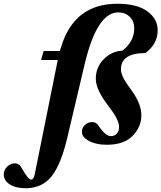

<svg xmlns="http://www.w3.org/2000/svg" viewBox="-114 -762 861 1024"><path d="M-94 168Q-94 145 -76 127Q-58 109 -34 109Q-24 109 -15.5 114.5Q-7 120 -4.5 124Q-2 128 5 140Q37 196 52 196Q65 196 71 169L194 -442H105L119 -490H205L212 -512Q282 -742 512 -742Q617 -742 672 -701.5Q727 -661 727 -601Q727 -527 661 -479Q531 -479 531 -392Q531 -384 533 -375.5Q535 -367 539 -357.5Q543 -348 546.5 -341.5Q550 -335 557 -324.5Q564 -314 567 -309Q570 -304 578 -293.5Q586 -283 587 -281Q640 -208 640 -147Q640 -86 594 -38Q548 10 456 10Q399 10 361 -10Q323 -30 323 -58Q322 -80 339 -95.5Q356 -111 378 -111Q399 -111 412 -91Q448 -36 478 -36Q496 -36 508.5 -49Q521 -62 521 -84Q521 -90 520 -96Q519 -102 517.5 -107Q516 -112 513 -119Q510 -126 508 -130.5Q506 -135 501 -143.5Q496 -152 493.5 -156Q491 -160 484 -169.5Q477 -179 474.5 -182.5Q472 -186 464 -197Q456 -208 453 -212Q397 -288 397 -342Q397 -404 439.5 -446.5Q482 -489 539 -492Q602 -541 602 -611Q602 -648 578 -672Q554 -696 517 -696Q404 -696 339 -426L245 -28Q212 112 163 176Q114 240 26 242Q-30 242 -62 221.5Q-94 201 -94 168Z"/></svg>

Font: Heuristica
Style: Bold Italic
Weight: 700
Italic angle: -13°
Version: Version 1.0.2